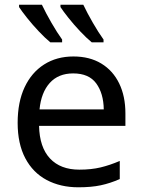

<svg xmlns="http://www.w3.org/2000/svg" viewBox="-20 -786 604 816"><path d="M292 -546Q361 -546 410.5 -516Q460 -486 486.5 -431.5Q513 -377 513 -304V-251H146Q148 -160 192.5 -112.5Q237 -65 317 -65Q368 -65 407.5 -74.5Q447 -84 489 -102V-25Q448 -7 408 1.5Q368 10 313 10Q237 10 178.5 -21Q120 -52 87.5 -113.5Q55 -175 55 -264Q55 -352 84.5 -415Q114 -478 167.5 -512Q221 -546 292 -546ZM291 -474Q228 -474 191.5 -433.5Q155 -393 148 -321H421Q420 -389 389 -431.5Q358 -474 291 -474ZM334 -766Q350 -732 374.5 -689.5Q399 -647 420 -618V-606H370Q348 -624 321 -652.5Q294 -681 271 -710Q248 -739 237 -756V-766ZM158 -766Q174 -732 198.5 -689.5Q223 -647 244 -618V-606H194Q172 -624 145 -652.5Q118 -681 95 -710Q72 -739 61 -756V-766Z"/></svg>

Font: Noto Sans IKEA
Style: Regular
Weight: 400
Designer: Monotype Design Team
Foundry: Monotype Imaging Inc.
Version: Version 2.001